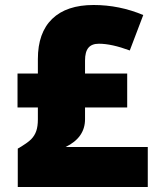

<svg xmlns="http://www.w3.org/2000/svg" viewBox="-20 -745 626 765"><path d="M353 -725.1Q455.6 -725.1 550.8 -685.1L497.1 -543.9Q424.8 -570.8 374 -570.8Q345.7 -570.8 332.3 -554.7Q318.8 -538.6 318.8 -503.9V-452.1H486.8V-316.9H318.8V-270Q318.8 -196.8 241.2 -159.2H568.8V0H50.8V-152.8Q90.3 -175.8 104.2 -190.2Q118.2 -204.6 124.5 -223.1Q130.9 -241.7 130.9 -269V-316.9H49.8V-452.1H130.9V-509.8Q130.9 -614.7 188 -669.9Q245.1 -725.1 353 -725.1Z"/></svg>

Font: TypoPRO Open Sans
Style: Regular
Weight: 800
Foundry: Ascender Corporation
Version: Version 1.10